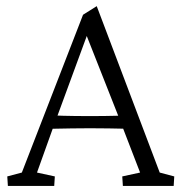

<svg xmlns="http://www.w3.org/2000/svg" viewBox="-20 -611 598 631"><path d="M5.9 0 3.9 -31.2 51.8 -43.9 252.9 -562.5 297.9 -590.8 504.9 -43.9 552.7 -31.2 550.8 0H383.8L381.8 -31.2L440.4 -43.9L380.9 -198.2L370.1 -226.6L258.8 -508.8L279.3 -531.2L167 -225.6L156.2 -196.3L101.6 -43.9L160.2 -31.2L158.2 0ZM133.8 -187.5V-232.4Q152.3 -231.4 188.5 -230.5Q224.6 -229.5 275.4 -229.5Q325.2 -229.5 361.3 -230.5Q397.5 -231.4 415 -232.4V-187.5Q374 -188.5 337.9 -189Q301.8 -189.5 275.4 -189.5Q250 -189.5 214.8 -189Q179.7 -188.5 133.8 -187.5Z"/></svg>

Font: Crimson Pro ExtraLight
Style: Regular
Weight: 250
Designer: Jacques Le Bailly
Foundry: Baron von Fonthausen
Version: Version 1.003